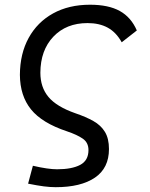

<svg xmlns="http://www.w3.org/2000/svg" viewBox="-20 -547 626 801"><path d="M212.4 233.9Q189.5 233.9 162.8 230.5Q136.2 227.1 97.2 219.2L117.2 144.5Q180.2 159.2 218.3 159.2Q279.8 159.2 314.5 140.9Q349.1 122.6 349.1 79.1Q349.1 47.9 325.4 31.5Q301.8 15.1 259.8 1Q155.3 -33.7 109.4 -90.6Q63.5 -147.5 63 -234.9Q63.5 -323.2 99.6 -388.9Q135.7 -454.6 201.4 -491Q267.1 -527.3 355.5 -527.3Q432.6 -527.3 479.7 -501.2Q526.9 -475.1 550.8 -419.9L487.8 -370.6Q464.4 -412.6 429.4 -431.6Q394.5 -450.7 345.2 -450.7Q256.3 -450.7 202.6 -394Q148.9 -337.4 148.4 -243.7Q148.4 -183.1 182.1 -142.6Q215.8 -102.1 293.9 -74.7Q338.4 -59.6 369.6 -42Q400.9 -24.4 417.7 3.2Q434.6 30.8 434.6 74.7Q434.6 154.3 376 194.1Q317.4 233.9 212.4 233.9Z"/></svg>

Font: CaskaydiaCove NFP SemiLight
Style: Italic
Weight: 350
Italic angle: -10°
Designer: Aaron Bell
Foundry: Saja Typeworks
Version: Version 2111.001; VTT 6.35;Nerd Fonts 3.1.1